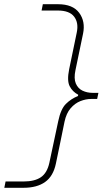

<svg xmlns="http://www.w3.org/2000/svg" viewBox="-86 -780 487 912"><path d="M-65.5 112 -59.5 82H26.5Q78.5 82 108.2 61.8Q138 41.5 148.5 -7L190.5 -204Q202.5 -262 226.8 -286.2Q251 -310.5 284.5 -324L285.5 -330Q258 -344.5 244.8 -370.8Q231.5 -397 242.5 -451L278.5 -625Q288.5 -671.5 266.2 -700.8Q244 -730 188.5 -730H111.5L117.5 -760H189.5Q260 -760 290.2 -719Q320.5 -678 308.5 -620Q299.5 -576.5 290.5 -533.5Q281.5 -490.5 272.5 -447Q264 -407 274.2 -383.2Q284.5 -359.5 306.2 -349.2Q328 -339 353.5 -339H381.5L375.5 -310H347.5Q322 -310 296 -299.8Q270 -289.5 249.5 -265.8Q229 -242 220.5 -202Q211 -155 200.2 -102.8Q189.5 -50.5 179.5 -3Q167 57 128.2 84.5Q89.5 112 25.5 112Z"/></svg>

Font: Commissioner Thin
Style: Italic
Weight: 100
Italic angle: -12°
Designer: Kostas Bartsokas
Foundry: Kostas Bartsokas
Version: Version 1.000; ttfautohint (v1.8.3)